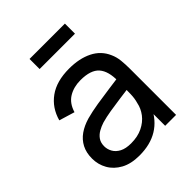

<svg xmlns="http://www.w3.org/2000/svg" viewBox="-210 -850 983 983"><g transform="rotate(-45 281.0 -359.0)"><path d="M174.5 -660V-733H430.5V-660ZM223.5 15Q163 15 122.2 -7.2Q81.5 -29.5 60.8 -66Q40 -102.5 40 -146Q40 -188.5 56.2 -219.8Q72.5 -251 102 -271.8Q131.5 -292.5 172.5 -304.5Q211 -315 258.8 -322.8Q306.5 -330.5 355.5 -337Q404.5 -343.5 447 -349.5L415 -331Q416.5 -403 386.2 -437.5Q356 -472 282 -472Q233 -472 196.2 -449.8Q159.5 -427.5 144.5 -377.5L60 -403Q79.5 -474 135.5 -514.5Q191.5 -555 283 -555Q356.5 -555 409.2 -528.8Q462 -502.5 485 -449.5Q496.5 -424.5 499.5 -395.2Q502.5 -366 502.5 -334V0H423.5V-129.5L442 -117.5Q411.5 -52 356.8 -18.5Q302 15 223.5 15ZM237 -59.5Q285 -59.5 320.2 -76.8Q355.5 -94 377 -122.2Q398.5 -150.5 405 -184Q412.5 -209 413.2 -239.8Q414 -270.5 414 -287L445 -273.5Q401.5 -267.5 359.5 -262Q317.5 -256.5 280 -250.2Q242.5 -244 212.5 -235.5Q190.5 -228.5 171.2 -217.5Q152 -206.5 140.2 -189.2Q128.5 -172 128.5 -146.5Q128.5 -124.5 139.8 -104.5Q151 -84.5 174.8 -72Q198.5 -59.5 237 -59.5Z"/></g></svg>

Font: Manrope ExtraLight Medium
Style: Regular
Weight: 500
Version: Version 4.504